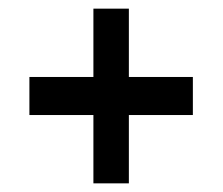

<svg xmlns="http://www.w3.org/2000/svg" viewBox="-20 -557 515 444"><path d="M48 -379V-291H196V-133H278V-291H426V-379H278V-537H196V-379Z"/></svg>

Font: LT Wave Text Medium
Style: Regular
Weight: 500
Designer: Daniel Lyons
Version: Version 2.5 (Glyphs App)